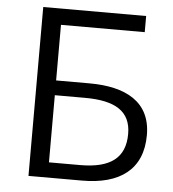

<svg xmlns="http://www.w3.org/2000/svg" viewBox="-52 -780 748 829"><g transform="rotate(5 321.5 -366.0)"><path d="M102 0H335C497 0 596 -70 596 -220C596 -365 486 -421 330 -421H185V-662H548V-732H102ZM185 -66V-357H316C447 -357 515 -316 515 -218C515 -113 450 -66 320 -66Z"/></g></svg>

Font: Noto Sans CJK JP DemiLight
Style: Regular
Weight: 350
Designer: Ryoko NISHIZUKA (kana & ideographs); Paul D. Hunt (Latin, Greek & Cyrillic); Wenlong ZHANG (bopomofo); Sandoll Communica
Foundry: Adobe Systems Incorporated
Version: Version 1.004;PS 1.004;hotconv 1.0.82;makeotf.lib2.5.63406